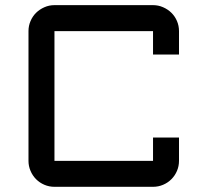

<svg xmlns="http://www.w3.org/2000/svg" viewBox="-20 -720 780 740"><path d="M89.8 -600.1Q89.8 -620.6 97.7 -638.9Q105.5 -657.2 119.1 -670.7Q132.8 -684.1 151.1 -692.1Q169.4 -700.2 189.9 -700.2H569.8Q590.3 -700.2 608.6 -692.1Q627 -684.1 640.6 -670.7Q654.3 -657.2 662.1 -638.9Q669.9 -620.6 669.9 -600.1V-509.8H569.8V-600.1H189.9V-100.1H569.8V-189.9H669.9V-100.1Q669.9 -79.6 662.1 -61.3Q654.3 -43 640.6 -29.3Q627 -15.6 608.6 -7.8Q590.3 0 569.8 0H189.9Q169.4 0 151.1 -7.8Q132.8 -15.6 119.1 -29.3Q105.5 -43 97.7 -61.3Q89.8 -79.6 89.8 -100.1Z"/></svg>

Font: Aldrich [RUS by Daymarius]
Style: Regular
Weight: 400
Designer: Matthew Desmond
Foundry: Matthew Desmond
Version: Version 1.002 August 24, 2018